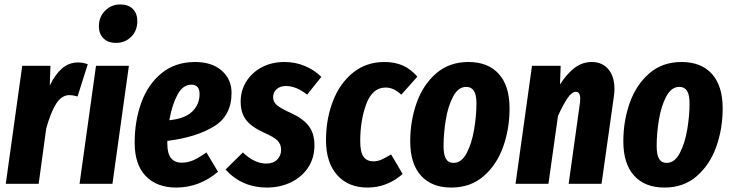

<svg xmlns="http://www.w3.org/2000/svg" viewBox="-20 -827 3293 864"><path d="M375 -538 329 -393Q307 -399 293 -399Q257 -399 232.5 -360Q208 -321 188 -249L154 0H6L80 -531H207L204 -442Q228 -492 259 -519Q290 -546 332 -546Q353 -546 375 -538Z M560 -531 486 0H338L412 -531ZM425 -709Q425 -751 453 -779Q481 -807 521 -807Q558 -807 578 -786.5Q598 -766 598 -732Q598 -689 570.5 -661.5Q543 -634 502 -634Q466 -634 445.5 -654.5Q425 -675 425 -709Z M1022 -409Q1022 -306 942 -257.5Q862 -209 733 -193V-179Q733 -95 798 -95Q825 -95 850 -106Q875 -117 909 -141L961 -54Q877 17 773 17Q686 17 636 -34.5Q586 -86 586 -185Q586 -283 616 -365.5Q646 -448 707.5 -498Q769 -548 858 -548Q934 -548 978 -509Q1022 -470 1022 -409ZM878 -404Q878 -446 841 -446Q803 -446 778.5 -400.5Q754 -355 742 -286Q812 -293 845 -325Q878 -357 878 -404Z M1426 -481 1362 -401Q1313 -440 1267 -440Q1241 -440 1225 -426Q1209 -412 1209 -389Q1209 -369 1226 -354Q1243 -339 1290 -318Q1343 -294 1369 -260.5Q1395 -227 1395 -173Q1395 -116 1366.5 -73Q1338 -30 1289 -6.5Q1240 17 1181 17Q1069 17 995 -64L1073 -141Q1125 -91 1178 -91Q1210 -91 1227.5 -109Q1245 -127 1245 -153Q1245 -178 1228.5 -194.5Q1212 -211 1168 -230Q1113 -255 1088 -286.5Q1063 -318 1063 -370Q1063 -420 1088.5 -460.5Q1114 -501 1158.5 -524.5Q1203 -548 1260 -548Q1309 -548 1352 -530Q1395 -512 1426 -481Z M1858 -482 1786 -401Q1767 -418 1750.5 -425.5Q1734 -433 1715 -433Q1656 -433 1628.5 -359.5Q1601 -286 1601 -192Q1601 -142 1616 -121.5Q1631 -101 1660 -101Q1679 -101 1696 -108.5Q1713 -116 1740 -132L1792 -44Q1722 17 1634 17Q1547 17 1497 -39.5Q1447 -96 1447 -196Q1447 -291 1478 -371.5Q1509 -452 1568.5 -500Q1628 -548 1710 -548Q1758 -548 1794 -531.5Q1830 -515 1858 -482Z M1826 -191Q1826 -283 1855 -364.5Q1884 -446 1943 -497Q2002 -548 2088 -548Q2176 -548 2224.5 -494.5Q2273 -441 2273 -339Q2273 -247 2244 -166Q2215 -85 2156 -34Q2097 17 2011 17Q1923 17 1874.5 -36.5Q1826 -90 1826 -191ZM2124 -361Q2124 -401 2112.5 -418.5Q2101 -436 2078 -436Q2042 -436 2019 -392.5Q1996 -349 1986 -287.5Q1976 -226 1976 -170Q1976 -130 1987 -112Q1998 -94 2021 -94Q2057 -94 2080 -138Q2103 -182 2113.5 -244Q2124 -306 2124 -361Z M2745 -427Q2745 -410 2742 -390L2687 0H2539L2590 -366Q2591 -372 2591 -383Q2591 -414 2571 -414Q2554 -414 2535 -387Q2516 -360 2491 -306L2448 0H2300L2374 -531H2503L2500 -447Q2530 -494 2565 -521Q2600 -548 2643 -548Q2690 -548 2717.5 -515.5Q2745 -483 2745 -427Z M2785 -191Q2785 -283 2814 -364.5Q2843 -446 2902 -497Q2961 -548 3047 -548Q3135 -548 3183.5 -494.5Q3232 -441 3232 -339Q3232 -247 3203 -166Q3174 -85 3115 -34Q3056 17 2970 17Q2882 17 2833.5 -36.5Q2785 -90 2785 -191ZM3083 -361Q3083 -401 3071.5 -418.5Q3060 -436 3037 -436Q3001 -436 2978 -392.5Q2955 -349 2945 -287.5Q2935 -226 2935 -170Q2935 -130 2946 -112Q2957 -94 2980 -94Q3016 -94 3039 -138Q3062 -182 3072.5 -244Q3083 -306 3083 -361Z"/></svg>

Font: Fira Sans Extra Condensed
Style: Bold Italic
Weight: 700
Width: 3
Italic angle: -8°
Designer: Carrois Corporate & Edenspiekermann AG
Foundry: Carrois Corporate GbR & Edenspiekermann AG
Version: Version 4.203